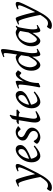

<svg xmlns="http://www.w3.org/2000/svg" viewBox="1240 -2110 1026 3721"><g transform="rotate(-90 1752.5 -249.0)"><path d="M436 -419.9Q436 -403.3 427 -377.2Q418 -351.1 397.7 -307.4Q377.4 -263.7 344.5 -198.7Q311.5 -133.8 264.2 -40Q231.4 23.9 199 76.2Q166.5 128.4 132.3 165.8Q98.1 203.1 61 223.6Q23.9 244.1 -17.6 244.1Q-32.2 244.1 -45.2 241.7Q-58.1 239.3 -67.6 235.6Q-77.1 231.9 -82.8 227.5Q-88.4 223.1 -88.4 219.2Q-88.4 213.4 -83.7 202.9Q-79.1 192.4 -72.3 180.9Q-65.4 169.4 -57.4 159.9Q-49.3 150.4 -42.5 147Q-30.8 154.8 -21.7 159.2Q-12.7 163.6 -4.9 165.5Q2.9 167.5 10.7 167.7Q18.6 168 27.3 168Q66.9 168 104.7 129.6Q142.6 91.3 183.6 21.5Q178.7 -6.8 171.6 -42.5Q164.6 -78.1 156 -115.7Q147.5 -153.3 138.2 -191.2Q128.9 -229 119.6 -262.2Q110.4 -295.4 101.8 -322Q93.3 -348.6 85.9 -363.8Q74.7 -388.7 66.9 -396.2Q59.1 -403.8 50.8 -403.8Q46.4 -403.8 38.3 -402.1Q30.3 -400.4 22.5 -397.9Q13.2 -395.5 2.9 -392.1L-2.9 -410.2Q17.6 -419.4 36.1 -428Q54.7 -436.5 69.6 -442.9Q84.5 -449.2 95.7 -453.1Q106.9 -457 112.8 -457Q119.6 -457 124.8 -453.6Q129.9 -450.2 134.8 -442.9Q139.6 -435.5 144.3 -423.6Q148.9 -411.6 154.8 -395Q164.1 -368.7 175 -332.8Q186 -296.9 197.3 -255.4Q208.5 -213.9 219.2 -169.2Q230 -124.5 238.8 -80.6Q254.4 -111.3 270.3 -143.3Q286.1 -175.3 300.8 -206.5Q315.4 -237.8 327.9 -266.4Q340.3 -294.9 349.9 -318.8Q359.4 -342.8 364.7 -360.1Q370.1 -377.4 370.1 -386.2Q370.1 -410.6 344.2 -412.1Q328.6 -413.6 299.8 -400.9L291 -418.9Q326.2 -439.5 352.8 -448.2Q379.4 -457 396 -457Q404.3 -457 411.6 -455.8Q418.9 -454.6 424.3 -450.7Q429.7 -446.8 432.9 -439.5Q436 -432.1 436 -419.9Z M627.9 -381.8Q611.8 -367.2 596.4 -346.2Q581.1 -325.2 568.6 -300.8Q556.2 -276.4 547.9 -249.8Q539.6 -223.1 537.6 -197.3Q601.6 -222.2 638.9 -242.4Q676.3 -262.7 695.3 -280.8Q714.4 -298.8 719.7 -315.4Q725.1 -332 725.1 -349.1Q725.1 -364.3 721.2 -375.2Q717.3 -386.2 710.9 -392.8Q704.6 -399.4 696.5 -402.6Q688.5 -405.8 680.2 -405.8Q672.4 -405.8 657.2 -400.1Q642.1 -394.5 627.9 -381.8ZM803.2 -371.1Q803.2 -357.4 800 -342.3Q796.9 -327.1 786.9 -311Q776.9 -294.9 759 -277.3Q741.2 -259.8 711.7 -241Q682.1 -222.2 639.6 -201.9Q597.2 -181.6 538.1 -159.7Q541 -132.3 549.6 -109.9Q558.1 -87.4 569.6 -71.3Q581.1 -55.2 594.5 -46.1Q607.9 -37.1 621.1 -37.1Q631.3 -37.1 646 -39.3Q660.6 -41.5 679.9 -48.8Q699.2 -56.2 723.4 -70.3Q747.6 -84.5 776.9 -107.9Q782.2 -105 786.4 -98.4Q790.5 -91.8 792 -87.9Q752 -53.2 721.2 -32Q690.4 -10.7 666.3 0.7Q642.1 12.2 622.8 16.1Q603.5 20 585.9 20Q569.8 20 549.3 11Q528.8 2 510.7 -17.8Q492.7 -37.6 480.2 -69.6Q467.8 -101.6 467.8 -147.9Q467.8 -186 477.1 -222.9Q486.3 -259.8 503.7 -293.7Q521 -327.6 546.4 -357.9Q571.8 -388.2 604 -413.1Q615.2 -421.9 629.4 -429.9Q643.6 -438 658.9 -444.1Q674.3 -450.2 690.2 -453.6Q706.1 -457 721.2 -457Q742.2 -457 757.6 -449.5Q772.9 -441.9 783.2 -429.7Q793.5 -417.5 798.3 -402.1Q803.2 -386.7 803.2 -371.1Z M1170.9 -412.1Q1161.1 -400.9 1151.6 -391.8Q1142.1 -382.8 1133.8 -376Q1125.5 -369.1 1118.9 -365.5Q1112.3 -361.8 1108.9 -361.8Q1102.5 -361.8 1095.5 -370.4Q1088.4 -378.9 1079.3 -388.9Q1070.3 -398.9 1058.3 -407.5Q1046.4 -416 1030.3 -416Q1016.6 -416 1003.4 -410.9Q990.2 -405.8 979.7 -396.7Q969.2 -387.7 962.6 -374.8Q956.1 -361.8 956.1 -346.2Q956.1 -329.1 972.4 -310.1Q988.8 -291 1028.3 -272.9Q1048.3 -263.7 1068.4 -251.5Q1088.4 -239.3 1104.2 -223.4Q1120.1 -207.5 1130.1 -187.3Q1140.1 -167 1140.1 -141.1Q1140.1 -107.4 1122.8 -77.9Q1105.5 -48.3 1078.4 -26.6Q1051.3 -4.9 1018.1 7.6Q984.9 20 953.1 20Q930.2 20 907.7 13.4Q885.3 6.8 867.7 -3.4Q850.1 -13.7 839.1 -25.6Q828.1 -37.6 828.1 -47.9Q828.1 -53.2 834 -63.5Q839.8 -73.7 847.9 -83.7Q856 -93.8 864.3 -101.3Q872.6 -108.9 877.9 -108.9Q881.3 -108.9 885 -102.8Q888.7 -96.7 894.3 -87.6Q899.9 -78.6 907.7 -67.9Q915.5 -57.1 927.2 -48.1Q939 -39.1 954.8 -33Q970.7 -26.9 992.2 -26.9Q1009.3 -26.9 1024.7 -33.4Q1040 -40 1051.5 -51Q1063 -62 1069.6 -76.9Q1076.2 -91.8 1076.2 -108.9Q1076.2 -127.9 1068.4 -143.3Q1060.5 -158.7 1047.6 -171.1Q1034.7 -183.6 1017.6 -193.8Q1000.5 -204.1 981.9 -212.9Q956.1 -225.1 938.5 -237.3Q920.9 -249.5 910.2 -262.2Q899.4 -274.9 894.8 -289.1Q890.1 -303.2 890.1 -318.8Q890.1 -349.6 905.3 -375Q920.4 -400.4 944.3 -418.7Q968.3 -437 997.8 -447Q1027.3 -457 1056.2 -457Q1081.1 -457 1098.1 -451.2Q1115.2 -445.3 1128.2 -437.5Q1141.1 -429.7 1150.9 -422.4Q1160.6 -415 1170.9 -412.1Z M1460.4 -57.1Q1436.5 -38.6 1412.6 -24.2Q1388.7 -9.8 1367.2 0Q1345.7 9.8 1328.4 14.9Q1311 20 1300.3 20Q1288.1 20 1277.1 12.7Q1266.1 5.4 1257.6 -7.6Q1249 -20.5 1244.1 -38.6Q1239.3 -56.6 1239.3 -78.1Q1239.3 -87.4 1239.7 -96.7Q1240.2 -106 1241 -116Q1241.7 -126 1242.9 -137.2Q1244.1 -148.4 1246.1 -162.1L1283.7 -397.9H1213.4L1206.1 -413.1L1255.4 -441.9H1290.5L1293.5 -459Q1296.4 -479 1299.6 -492.2Q1302.7 -505.4 1306.9 -514.2Q1311 -522.9 1315.9 -528.6Q1320.8 -534.2 1327.1 -539.1L1376.5 -574.2L1390.1 -562Q1386.7 -557.6 1382.8 -546.4Q1379.4 -536.6 1374.8 -518.6Q1370.1 -500.5 1365.2 -470.2L1360.8 -441.9H1482.4L1492.2 -428.2Q1487.3 -421.4 1478.8 -413.3Q1470.2 -405.3 1460.9 -397.9Q1451.7 -390.6 1443.1 -384.5Q1434.6 -378.4 1430.2 -376Q1427.2 -382.8 1422.1 -387Q1417 -391.1 1408.2 -393.6Q1399.4 -396 1386.5 -397Q1373.5 -397.9 1355.5 -397.9H1354L1319.3 -173.8Q1317.9 -164.6 1316.7 -154.1Q1315.4 -143.6 1314.7 -134Q1314 -124.5 1313.7 -116.2Q1313.5 -107.9 1313.5 -103Q1313.5 -72.8 1324.5 -58.3Q1335.4 -43.9 1349.1 -43.9Q1366.2 -43.9 1390.9 -51.3Q1415.5 -58.6 1452.1 -75.2Z M1675.3 -381.8Q1659.2 -367.2 1643.8 -346.2Q1628.4 -325.2 1616 -300.8Q1603.5 -276.4 1595.2 -249.8Q1586.9 -223.1 1585 -197.3Q1648.9 -222.2 1686.3 -242.4Q1723.6 -262.7 1742.7 -280.8Q1761.7 -298.8 1767.1 -315.4Q1772.5 -332 1772.5 -349.1Q1772.5 -364.3 1768.6 -375.2Q1764.6 -386.2 1758.3 -392.8Q1752 -399.4 1743.9 -402.6Q1735.8 -405.8 1727.5 -405.8Q1719.7 -405.8 1704.6 -400.1Q1689.5 -394.5 1675.3 -381.8ZM1850.6 -371.1Q1850.6 -357.4 1847.4 -342.3Q1844.2 -327.1 1834.2 -311Q1824.2 -294.9 1806.4 -277.3Q1788.6 -259.8 1759 -241Q1729.5 -222.2 1687 -201.9Q1644.5 -181.6 1585.4 -159.7Q1588.4 -132.3 1596.9 -109.9Q1605.5 -87.4 1616.9 -71.3Q1628.4 -55.2 1641.8 -46.1Q1655.3 -37.1 1668.5 -37.1Q1678.7 -37.1 1693.4 -39.3Q1708 -41.5 1727.3 -48.8Q1746.6 -56.2 1770.8 -70.3Q1794.9 -84.5 1824.2 -107.9Q1829.6 -105 1833.7 -98.4Q1837.9 -91.8 1839.4 -87.9Q1799.3 -53.2 1768.6 -32Q1737.8 -10.7 1713.6 0.7Q1689.5 12.2 1670.2 16.1Q1650.9 20 1633.3 20Q1617.2 20 1596.7 11Q1576.2 2 1558.1 -17.8Q1540 -37.6 1527.6 -69.6Q1515.1 -101.6 1515.1 -147.9Q1515.1 -186 1524.4 -222.9Q1533.7 -259.8 1551 -293.7Q1568.4 -327.6 1593.8 -357.9Q1619.1 -388.2 1651.4 -413.1Q1662.6 -421.9 1676.8 -429.9Q1690.9 -438 1706.3 -444.1Q1721.7 -450.2 1737.5 -453.6Q1753.4 -457 1768.6 -457Q1789.6 -457 1804.9 -449.5Q1820.3 -441.9 1830.6 -429.7Q1840.8 -417.5 1845.7 -402.1Q1850.6 -386.7 1850.6 -371.1Z M2252.4 -415Q2246.6 -407.2 2239.5 -396Q2232.4 -384.8 2225.3 -374.3Q2218.3 -363.8 2211.9 -356.4Q2205.6 -349.1 2200.7 -349.1Q2191.4 -349.1 2184.8 -354.5Q2178.2 -359.9 2172.6 -366Q2167 -372.1 2161.4 -377.4Q2155.8 -382.8 2148.4 -382.8Q2135.7 -382.8 2118.9 -365.5Q2102.1 -348.1 2085.2 -320.1Q2068.4 -292 2053 -257.1Q2037.6 -222.2 2027.3 -187Q2022 -168.5 2017.8 -146.2Q2013.7 -124 2010.5 -100.6Q2007.3 -77.1 2005.9 -54.4Q2004.4 -31.7 2005.4 -12.2Q1999 -8.8 1989.5 -4.6Q1980 -0.5 1970 3.9Q1960 8.3 1950.7 12.5Q1941.4 16.6 1935.5 20L1919.4 4.9Q1926.8 -29.8 1933.6 -66.9Q1940.4 -104 1946.5 -140.9Q1952.6 -177.7 1957.8 -212.9Q1962.9 -248 1966.6 -278.3Q1970.2 -308.6 1972.4 -332.5Q1974.6 -356.4 1974.6 -371.1Q1974.6 -382.3 1972.9 -388.9Q1971.2 -395.5 1968.5 -398.7Q1965.8 -401.9 1962.2 -402.8Q1958.5 -403.8 1954.6 -403.8Q1949.7 -403.8 1941.4 -402.1Q1933.1 -400.4 1924.8 -397.9Q1915 -395.5 1904.3 -392.1L1897.5 -410.2Q1918 -419.4 1938.7 -428Q1959.5 -436.5 1977.5 -442.9Q1995.6 -449.2 2009 -453.1Q2022.5 -457 2028.3 -457Q2035.2 -457 2039.1 -454.6Q2043 -452.1 2044.7 -446Q2046.4 -439.9 2046.9 -429Q2047.4 -418 2047.4 -400.9Q2047.4 -395.5 2045.9 -382.8Q2044.4 -370.1 2042.5 -355.2Q2040.5 -340.3 2038.3 -325.7Q2036.1 -311 2034.7 -301.8Q2058.1 -350.1 2079.1 -380.4Q2100.1 -410.6 2118.9 -427.7Q2137.7 -444.8 2154.8 -450.9Q2171.9 -457 2187.5 -457Q2196.3 -457 2203.4 -452.1Q2210.4 -447.3 2217.8 -440.4Q2225.1 -433.6 2233.4 -426.5Q2241.7 -419.4 2252.4 -415Z M2520.5 -207Q2524.9 -236.3 2530.8 -273.7Q2536.6 -311 2543.5 -352.5Q2535.2 -361.3 2525.6 -370.8Q2516.1 -380.4 2505.1 -388.2Q2494.1 -396 2481.9 -400.9Q2469.7 -405.8 2456.1 -405.8Q2433.6 -405.8 2414.3 -394.8Q2395 -383.8 2378.7 -365.7Q2362.3 -347.7 2349.6 -324.5Q2336.9 -301.3 2328.1 -276.6Q2319.3 -252 2314.7 -228Q2310.1 -204.1 2310.1 -185.1Q2310.1 -153.3 2316.7 -127.9Q2323.2 -102.5 2334 -84.5Q2344.7 -66.4 2358.4 -56.6Q2372.1 -46.9 2386.2 -46.9Q2399.4 -46.9 2415.5 -59.1Q2431.6 -71.3 2449 -93Q2466.3 -114.7 2484.6 -144Q2502.9 -173.3 2520.5 -207ZM2668.5 -33.2Q2627 -5.4 2600.3 7.3Q2573.7 20 2557.1 20Q2547.9 20 2540 12.5Q2532.2 4.9 2526.6 -13.4Q2521 -31.7 2517.6 -62Q2514.2 -92.3 2514.2 -137.2Q2497.6 -106.4 2478.3 -78.1Q2459 -49.8 2438 -27.8Q2417 -5.9 2395 7.1Q2373 20 2352.1 20Q2335.4 20 2316.4 10Q2297.4 0 2281 -21.2Q2264.6 -42.5 2253.9 -75.4Q2243.2 -108.4 2243.2 -153.8Q2243.2 -192.4 2251.5 -228.8Q2259.8 -265.1 2276.6 -298.1Q2293.5 -331.1 2319.1 -359.6Q2344.7 -388.2 2379.4 -411.1Q2393.1 -419.9 2408.9 -428Q2424.8 -436 2441.4 -442.6Q2458 -449.2 2474.6 -453.1Q2491.2 -457 2506.3 -457Q2518.6 -457 2531.2 -449.2Q2543.9 -441.4 2556.6 -431.2Q2562.5 -466.8 2567.6 -501Q2572.8 -535.2 2576.7 -564.7Q2580.6 -594.2 2583 -618.2Q2585.4 -642.1 2585.4 -657.2Q2585.4 -668.5 2583.7 -675Q2582 -681.6 2578.9 -684.8Q2575.7 -688 2571.8 -689Q2567.9 -689.9 2563.5 -689.9Q2559.1 -689.9 2550.5 -687.7Q2542 -685.5 2533.2 -683.1Q2522.9 -680.2 2511.2 -676.8L2505.4 -695.8Q2525.9 -705.1 2546.6 -713.4Q2567.4 -721.7 2585.2 -728Q2603 -734.4 2616.7 -738.3Q2630.4 -742.2 2636.2 -742.2Q2649.9 -742.2 2656.5 -733.4Q2663.1 -724.6 2663.1 -702.1Q2663.1 -683.1 2659.7 -652.8Q2656.2 -622.6 2650.6 -585Q2645 -547.4 2637.9 -504.9Q2630.9 -462.4 2623.3 -419.2Q2615.7 -376 2608.6 -334Q2601.6 -292 2595.9 -255.9Q2590.3 -219.7 2586.9 -191.2Q2583.5 -162.6 2583.5 -146Q2583.5 -89.4 2588.9 -63.7Q2594.2 -38.1 2605.5 -38.1Q2618.2 -38.1 2631.6 -40.8Q2645 -43.5 2662.1 -50.8Z M2984.9 -210.4Q2988.3 -232.4 2992.4 -256.1Q2996.6 -279.8 3000.7 -301.8Q3004.9 -323.7 3008.1 -342Q3011.2 -360.4 3013.2 -371.1Q3005.9 -377 2997.1 -383.1Q2988.3 -389.2 2978.3 -394.3Q2968.3 -399.4 2957.3 -402.6Q2946.3 -405.8 2934.6 -405.8Q2912.1 -405.8 2892.3 -394.8Q2872.6 -383.8 2855.7 -365.7Q2838.9 -347.7 2825.4 -324.5Q2812 -301.3 2802.7 -276.6Q2793.5 -252 2788.3 -228Q2783.2 -204.1 2783.2 -185.1Q2783.2 -153.3 2788.6 -127.9Q2793.9 -102.5 2803.2 -84.5Q2812.5 -66.4 2825.2 -56.6Q2837.9 -46.9 2852.5 -46.9Q2864.3 -46.9 2881.1 -61.8Q2897.9 -76.7 2916.3 -100.3Q2934.6 -124 2952.6 -153.1Q2970.7 -182.1 2984.9 -210.4ZM3130.4 -33.2Q3087.9 -5.4 3061.8 7.3Q3035.6 20 3021.5 20Q3012.7 20 3004.6 13.9Q2996.6 7.8 2990.2 -9Q2983.9 -25.9 2980.2 -55.7Q2976.6 -85.4 2976.6 -132.8Q2963.9 -110.4 2945.6 -83.7Q2927.2 -57.1 2906.2 -33.9Q2885.3 -10.7 2863 4.6Q2840.8 20 2820.3 20Q2804.2 20 2785.9 10.7Q2767.6 1.5 2752.2 -18.8Q2736.8 -39.1 2726.6 -71Q2716.3 -103 2716.3 -148.9Q2716.3 -187.5 2725.3 -224.4Q2734.4 -261.2 2752.4 -294.9Q2770.5 -328.6 2796.6 -358.2Q2822.8 -387.7 2857.4 -411.1Q2870.6 -419.9 2886.5 -428.2Q2902.3 -436.5 2919.2 -442.9Q2936 -449.2 2952.6 -453.1Q2969.2 -457 2984.4 -457Q2994.6 -457 3004.4 -454.3Q3014.2 -451.7 3023.2 -447.3Q3032.2 -442.9 3040.5 -437.7Q3048.8 -432.6 3056.2 -427.7Q3067.4 -436 3080.1 -443.1Q3092.8 -450.2 3106.4 -457L3116.2 -439.9Q3107.9 -433.1 3102.5 -427.7Q3097.2 -422.4 3093 -415.3Q3088.9 -408.2 3085.9 -397.9Q3083 -387.7 3079.6 -371.1Q3072.3 -335.9 3065.7 -299.1Q3059.1 -262.2 3054.4 -229.5Q3049.8 -196.8 3047.1 -171.9Q3044.4 -147 3044.4 -136.2Q3044.4 -108.4 3046.1 -89.4Q3047.9 -70.3 3050.8 -58.8Q3053.7 -47.4 3058.1 -42.2Q3062.5 -37.1 3068.4 -37.1Q3078.1 -37.1 3091.6 -39.8Q3105 -42.5 3124.5 -50.8Z M3576.7 -419.9Q3576.7 -403.3 3567.6 -377.2Q3558.6 -351.1 3538.3 -307.4Q3518.1 -263.7 3485.1 -198.7Q3452.1 -133.8 3404.8 -40Q3372.1 23.9 3339.6 76.2Q3307.1 128.4 3272.9 165.8Q3238.8 203.1 3201.7 223.6Q3164.6 244.1 3123 244.1Q3108.4 244.1 3095.5 241.7Q3082.5 239.3 3073 235.6Q3063.5 231.9 3057.9 227.5Q3052.2 223.1 3052.2 219.2Q3052.2 213.4 3056.9 202.9Q3061.5 192.4 3068.4 180.9Q3075.2 169.4 3083.3 159.9Q3091.3 150.4 3098.1 147Q3109.9 154.8 3118.9 159.2Q3127.9 163.6 3135.7 165.5Q3143.6 167.5 3151.4 167.7Q3159.2 168 3168 168Q3207.5 168 3245.4 129.6Q3283.2 91.3 3324.2 21.5Q3319.3 -6.8 3312.3 -42.5Q3305.2 -78.1 3296.6 -115.7Q3288.1 -153.3 3278.8 -191.2Q3269.5 -229 3260.3 -262.2Q3251 -295.4 3242.4 -322Q3233.9 -348.6 3226.6 -363.8Q3215.3 -388.7 3207.5 -396.2Q3199.7 -403.8 3191.4 -403.8Q3187 -403.8 3179 -402.1Q3170.9 -400.4 3163.1 -397.9Q3153.8 -395.5 3143.6 -392.1L3137.7 -410.2Q3158.2 -419.4 3176.8 -428Q3195.3 -436.5 3210.2 -442.9Q3225.1 -449.2 3236.3 -453.1Q3247.6 -457 3253.4 -457Q3260.3 -457 3265.4 -453.6Q3270.5 -450.2 3275.4 -442.9Q3280.3 -435.5 3284.9 -423.6Q3289.6 -411.6 3295.4 -395Q3304.7 -368.7 3315.7 -332.8Q3326.7 -296.9 3337.9 -255.4Q3349.1 -213.9 3359.9 -169.2Q3370.6 -124.5 3379.4 -80.6Q3395 -111.3 3410.9 -143.3Q3426.8 -175.3 3441.4 -206.5Q3456.1 -237.8 3468.5 -266.4Q3481 -294.9 3490.5 -318.8Q3500 -342.8 3505.4 -360.1Q3510.7 -377.4 3510.7 -386.2Q3510.7 -410.6 3484.9 -412.1Q3469.2 -413.6 3440.4 -400.9L3431.6 -418.9Q3466.8 -439.5 3493.4 -448.2Q3520 -457 3536.6 -457Q3544.9 -457 3552.2 -455.8Q3559.6 -454.6 3564.9 -450.7Q3570.3 -446.8 3573.5 -439.5Q3576.7 -432.1 3576.7 -419.9Z"/></g></svg>

Font: Gentium Plus CyrE
Style: Italic
Weight: 400
Italic angle: -8°
Designer: J. Victor Gaultney, Annie Olsen, Iska Routamaa, Becca Hirsbrunner
Foundry: SIL International
Version: Version 5.000